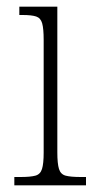

<svg xmlns="http://www.w3.org/2000/svg" viewBox="-20 -556 286 576"><path d="M23 0V-25H42Q71 -25 86 -29Q101 -33 106 -49Q111 -65 111 -98V-436Q111 -470 106.5 -486Q102 -502 88.5 -506.5Q75 -511 48 -511H38V-536H152V-99Q152 -65 157 -49Q162 -33 177 -29Q192 -25 222 -25H238V0Z"/></svg>

Font: Noto Serif Lao Condensed ExtraLight
Style: Regular
Weight: 200
Width: 3
Designer: Monotype Design Team
Foundry: Monotype Imaging Inc.
Version: Version 2.003; ttfautohint (v1.8.4.7-5d5b)